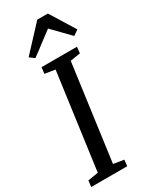

<svg xmlns="http://www.w3.org/2000/svg" viewBox="-250 -1051 888 1109"><g transform="rotate(-30 194.5 -496.5)"><path d="M3 0 8 -41 77 -52.5 164 -690.5 95.5 -701.5 101 -743H336.5L332.5 -701.5L265 -690.5L178.5 -52.5L248 -41L243 0ZM64.5 -829.5 216.5 -993H287L389 -828.5L354.5 -804.5Q327 -832.5 299.5 -861Q272 -889.5 244.5 -917.5Q206 -889.5 170.5 -861.8Q135 -834 96 -806Z"/></g></svg>

Font: Merriweather 24pt SemiCondensed
Style: Italic
Weight: 400
Width: 4
Italic angle: -7.8°
Designer: Eben Sorkin
Foundry: Eben Sorkin
Version: Version 2.101